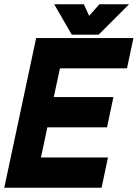

<svg xmlns="http://www.w3.org/2000/svg" viewBox="-37 -878 644 898"><path d="M-17 0 132 -700H587L557 -558.5H243.5L214.5 -424H493.5L463.5 -282.5H184.5L154.5 -141.5H468L438 0ZM70.5 -71H388H70.5L130.5 -353.5H413H130.5L189.5 -629.5H507H189.5ZM298.5 -716 216.5 -858H355L380 -804L428 -858H566.5L424.5 -716ZM340 -755H397L452 -813L397 -755H340L310 -813Z"/></svg>

Font: Tourney Thin Black
Style: Italic
Weight: 900
Italic angle: -12°
Version: Version 1.015